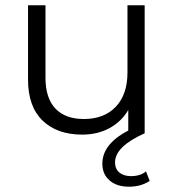

<svg xmlns="http://www.w3.org/2000/svg" viewBox="-20 -504 659 726"><path d="M527 -484V0H465V-88Q439 -44 394 -19.5Q349 5 291 5Q196 5 141 -48Q86 -101 86 -203V-484H152V-210Q152 -133 189.5 -93.5Q227 -54 297 -54Q374 -54 418 -100.5Q462 -147 462 -230V-484ZM367 115Q367 29 497 -25L527 0Q415 50 415 110Q415 135 431.5 148.5Q448 162 475 162Q511 162 532 144L546 180Q513 202 468 202Q422 202 394.5 178.5Q367 155 367 115Z"/></svg>

Font: Montserrat Ace
Style: Regular
Weight: 400
Designer: Julieta Ulanovsky
Foundry: Julieta Ulanovsky
Version: Version 1